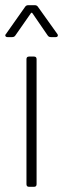

<svg xmlns="http://www.w3.org/2000/svg" viewBox="-32 -720 243 740"><path d="M70 -10V-492Q70 -502 80 -502H99Q109 -502 109 -492V-10Q109 0 99 0H80Q70 0 70 -10ZM-9 -589 65 -694Q69 -700 77 -700H102Q110 -700 114 -694L189 -589Q191 -587 191 -583Q191 -581 189 -579Q187 -577 183 -577H164Q156 -577 152 -583L93 -669Q92 -671 90 -671Q88 -671 87 -669L27 -583Q23 -577 15 -577H-3Q-9 -577 -11 -581Q-13 -585 -9 -589Z"/></svg>

Font: Barlow Semi Condensed ExLight
Style: Regular
Weight: 275
Width: 4
Designer: Jeremy Tribby
Foundry: Tribby Type
Version: Version 1.408